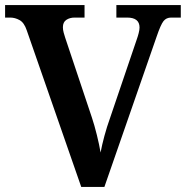

<svg xmlns="http://www.w3.org/2000/svg" viewBox="-20 -734 730 754"><path d="M85 -615Q75 -645 57 -655Q39 -665 20 -665H0V-714H312V-665H273Q254 -665 240.5 -656Q227 -647 227 -627Q227 -617 230 -606Q233 -595 236 -586L341 -272Q351 -242 360.5 -203.5Q370 -165 375 -135Q380 -163 390 -200Q400 -237 412 -270L517 -579Q521 -590 524.5 -603.5Q528 -617 528 -626Q528 -665 479 -665H437V-714H690V-665H652Q633 -665 622 -651Q611 -637 595 -590L390 0H299Z"/></svg>

Font: Noto Naskh Arabic UI Semi
Style: Bold
Weight: 700
Designer: Monotype Design Team, David Williams, Mohamad Dakak and Nizar Qandah
Foundry: Monotype Imaging Inc.
Version: Version 2.014; ttfautohint (v1.8.4.7-5d5b)